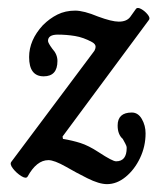

<svg xmlns="http://www.w3.org/2000/svg" viewBox="-20 -439 400 488"><path d="M252 29Q232 29 202 14Q172 -1 148 -15Q118 -32 103 -32Q73 -32 50 10Q46 16 34 8.5Q22 1 13 -10.5Q4 -22 9 -28L220 -310Q223 -316 223 -320Q223 -327 214 -332Q192 -344 170.5 -347.5Q149 -351 127 -351Q102 -351 102 -335Q102 -330 113 -315Q126 -301 126 -284Q126 -245 91 -245Q54 -245 54 -294Q54 -337 89 -375Q106 -392 126 -402Q146 -412 171 -412Q193 -412 229 -397Q264 -384 282 -384Q302 -384 311 -396L326 -417Q330 -421 339 -416Q348 -411 355 -402.5Q362 -394 359 -389L139 -92L140 -86Q164 -82 184.5 -75.5Q205 -69 231 -52Q266 -29 275 -29Q302 -29 302 -63Q302 -68 298.5 -74Q295 -80 292 -86Q286 -91 282.5 -99.5Q279 -108 279 -120Q279 -153 315 -153Q331 -153 340.5 -136.5Q350 -120 350 -100Q350 -67 336 -37.5Q322 -8 299.5 10.5Q277 29 252 29Z"/></svg>

Font: Junicode Two Beta Condensed Medium
Style: Italic
Weight: 500
Width: 3
Italic angle: -9°
Version: Version 1.053; ttfautohint (v1.8.4)